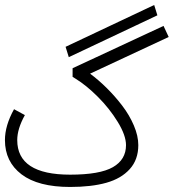

<svg xmlns="http://www.w3.org/2000/svg" viewBox="-44 -742 690 762"><path d="M567.9 -722.2 580.6 -681.2 229 -515.1 216.3 -556.2ZM605 -639.2 625.5 -595.2 313.5 -449.7Q347.7 -424.3 380.1 -392.1Q412.6 -359.9 441.2 -322.5Q469.7 -285.2 487.3 -243.9Q504.9 -202.6 504.9 -166Q504.9 -108.4 470.9 -70.8Q437 -33.2 377.9 -16.6Q318.8 0 234.4 0Q107.4 0 41.5 -50Q-24.4 -100.1 -24.4 -186Q-24.4 -243.7 11.7 -308.6L54.7 -285.2Q24.4 -230.5 24.4 -186Q24.4 -48.8 234.4 -48.8Q352.1 -48.8 404.1 -78.6Q456.1 -108.4 456.1 -166Q456.1 -204.6 423.3 -258.1Q390.6 -311.5 344.7 -357.4Q298.8 -403.3 255.9 -429.7L244.1 -437V-471.2Z"/></svg>

Font: AzarMehrMonospaced
Style: SansRegular
Weight: 1
Designer: Amin Abedi
Version: Version 1.00